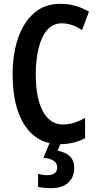

<svg xmlns="http://www.w3.org/2000/svg" viewBox="-20 -744 509 1004"><path d="M303 -622Q256 -622 226 -586.5Q196 -551 181.5 -490.5Q167 -430 167 -356Q167 -230 204.5 -161.5Q242 -93 309 -93Q341 -93 369.5 -102.5Q398 -112 425 -127V-22Q368 10 293 10Q176 10 111 -86Q46 -182 46 -357Q46 -461 74.5 -544.5Q103 -628 158.5 -676Q214 -724 295 -724Q376 -724 445 -683L409 -586Q385 -603 358.5 -612.5Q332 -622 303 -622ZM368 133Q368 184 336 212Q304 240 246 240Q206 240 179 233V165Q202 172 226 172Q279 172 279 131Q279 108 260 96Q241 84 207 81L241 0H300L281 44Q368 60 368 133Z"/></svg>

Font: Noto Sans ExtraCondensed SemiBold
Style: Regular
Weight: 600
Width: 2
Designer: Monotype Design Team
Foundry: Monotype Imaging Inc.
Version: Version 2.013; ttfautohint (v1.8.4.7-5d5b)